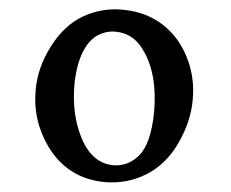

<svg xmlns="http://www.w3.org/2000/svg" viewBox="-20 -729 491 408"><path d="M240.5 -708.4Q319.5 -701.1 361.6 -637.4Q395.8 -582.1 389.5 -516.3Q385.3 -470 358.9 -424.7Q332.6 -379.5 291.1 -358.7Q249.5 -337.9 201.6 -342.1Q123.7 -350 83.2 -416.8Q49.5 -473.7 55.8 -538.4Q60 -585.8 88.4 -630.8Q116.8 -675.8 156.8 -694.2Q196.8 -712.6 240.5 -708.4ZM225.8 -661.6Q207.4 -663.7 188.7 -654.5Q170 -645.3 156.6 -619.7Q143.2 -594.2 138.4 -552.1Q132.1 -485.3 154.2 -433.7Q176.3 -382.1 220.5 -377.9Q252.6 -375.3 276.6 -399.7Q300.5 -424.2 307.4 -490Q314.7 -572.1 283.7 -623.2Q263.2 -658.4 225.8 -661.6Z"/></svg>

Font: MM Bagan
Style: Regular
Weight: 400
Designer: Khon Soe Zaw Thu
Version: Version 1.00 July 10, 2016, initial release